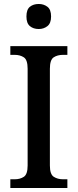

<svg xmlns="http://www.w3.org/2000/svg" viewBox="-20 -946 391 966"><path d="M32 0V-44H54Q81 -44 100 -56.5Q119 -69 119 -113V-600Q119 -645 100 -657.5Q81 -670 54 -670H32V-714H319V-670H297Q269 -670 250 -657.5Q231 -645 231 -600V-113Q231 -69 250.5 -56.5Q270 -44 297 -44H319V0ZM175 -800Q148 -800 130.5 -814.5Q113 -829 113 -863Q113 -898 130.5 -912Q148 -926 175 -926Q200 -926 218.5 -912Q237 -898 237 -863Q237 -829 218.5 -814.5Q200 -800 175 -800Z"/></svg>

Font: Noto Serif Bengali SemiCondensed Medium
Style: Regular
Weight: 500
Width: 4
Designer: Juan Bruce, Universal Thirst, Indian Type Foundry and the Monotype Design Team.
Foundry: Monotype Imaging Inc.
Version: Version 2.003; ttfautohint (v1.8.4.7-5d5b)